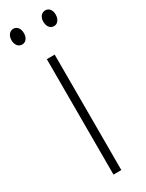

<svg xmlns="http://www.w3.org/2000/svg" viewBox="-203 -824 580 762"><g transform="rotate(-30 87.5 -443.0)"><path d="M-14 -757C-14 -736 -3 -721 15 -721C31 -721 43 -735 43 -757C43 -779 31 -793 15 -793C-3 -793 -14 -777 -14 -757ZM132 -758C132 -736 143 -721 161 -721C177 -721 189 -736 189 -758C189 -780 177 -793 161 -793C144 -793 132 -778 132 -758ZM106 -93V-622H70V-93Z"/></g></svg>

Font: Noto Sans Kannada UI ExtraCondensed ExtraLight
Style: Regular
Weight: 200
Width: 2
Designer: Jelle Bosma - Monotype Design Team
Foundry: Monotype Imaging Inc.
Version: Version 2.005